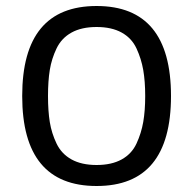

<svg xmlns="http://www.w3.org/2000/svg" viewBox="-20 -606 644 640"><path d="M218.5 -74.5Q252 -56 302 -56Q352 -56 385.5 -74.5Q419 -93 435 -127.5Q451 -162 457.5 -199.5Q464 -237 464 -286Q464 -335 457.5 -372.5Q451 -410 435 -444.5Q419 -479 385.5 -497.5Q352 -516 302 -516Q252 -516 218.5 -497.5Q185 -479 168.5 -444.5Q152 -410 146 -373Q140 -336 140 -286Q140 -236 146 -199Q152 -162 168.5 -127.5Q185 -93 218.5 -74.5ZM550 -286Q550 14 302 14Q54 14 54 -286Q54 -586 302 -586Q550 -586 550 -286Z"/></svg>

Font: Sintony
Style: Regular
Weight: 400
Version: Version 001.001